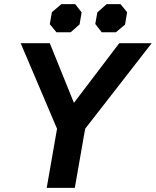

<svg xmlns="http://www.w3.org/2000/svg" viewBox="-20 -909 754 929"><path d="M256 -286 80 -700H221L337 -413H339L557 -700H714L392 -286L342 0H206ZM221 -792 231 -850 277 -889H344L375 -849L365 -791L322 -753H253ZM441 -793 451 -849 496 -889H563L595 -850L585 -790L541 -753H472Z"/></svg>

Font: Chakra Petch
Style: Bold Italic
Weight: 700
Italic angle: -10°
Designer: Katatrad Aksorn Co.,Ltd.
Foundry: Cadson Demak Co.,Ltd.
Version: Version 1.000; ttfautohint (v1.6)